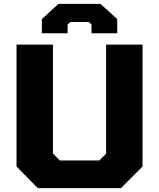

<svg xmlns="http://www.w3.org/2000/svg" viewBox="-20 -966 817 986"><path d="M195 -795V-868L280 -946H496L582 -868V-795H450V-840L436 -853H341L327 -840V-795ZM174 0 65 -111V-737H252V-177L287 -142H490L525 -177V-737H712V-111L601 0Z"/></svg>

Font: Tomorrow
Style: Bold
Weight: 700
Designer: Tony de Marco, Monica Rizzolli
Foundry: Just in Type
Version: Version 2.002